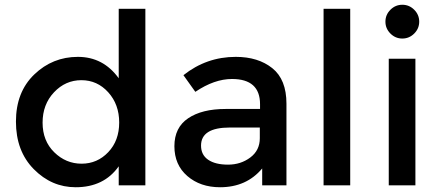

<svg xmlns="http://www.w3.org/2000/svg" viewBox="-20 -779 1847 807"><path d="M479 -450V-742H591V0H479V-80Q417 8 298 8Q197 8 122 -68Q47 -144 47 -268Q47 -392 124 -466Q201 -540 307.5 -540Q414 -540 479 -450ZM159 -263.5Q159 -187 208 -139Q257 -91 323 -91Q389 -91 435 -139.5Q481 -188 481 -264Q481 -340 435 -391Q389 -442 322 -442Q255 -442 207 -391Q159 -340 159 -263.5Z M1184 0H1082V-71Q1016 8 905 8Q822 8 767.5 -39Q713 -86 713 -164.5Q713 -243 771 -282Q829 -321 928 -321H1073V-341Q1073 -447 955 -447Q881 -447 801 -393L751 -463Q848 -540 971 -540Q1065 -540 1124.5 -492.5Q1184 -445 1184 -343ZM1072 -198V-243H946Q825 -243 825 -167Q825 -128 855 -107.5Q885 -87 938.5 -87Q992 -87 1032 -117Q1072 -147 1072 -198Z M1452 0H1340V-742H1452Z M1726 0H1614V-532H1726ZM1621 -638Q1600 -659 1600 -688Q1600 -717 1621 -738Q1642 -759 1671 -759Q1700 -759 1721 -738Q1742 -717 1742 -688Q1742 -659 1721 -638Q1700 -617 1671 -617Q1642 -617 1621 -638Z"/></svg>

Font: Montreal
Style: Regular
Weight: 400
Designer: Julieta Ulanovsky, usr_local_share
Foundry: Julieta Ulanovsky, usr_local_share
Version: Version 2.001